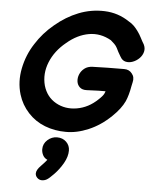

<svg xmlns="http://www.w3.org/2000/svg" viewBox="-64 -769 879 1115"><g transform="rotate(5 375.0 -212.0)"><path d="M598 -115Q647 -162 668 -207Q676 -225 682.5 -248.5Q689 -272 693 -296L698 -319Q706 -350 688 -371Q672 -392 643 -392Q541 -392 459 -389Q430 -388 411.5 -373.5Q393 -359 384.5 -338.5Q376 -318 378.5 -297.5Q381 -277 395.5 -263.5Q410 -250 436 -251Q518 -255 546 -254Q544 -248 541 -241Q535 -227 510 -204Q456 -152 388.5 -140.5Q321 -129 266 -160Q211 -191 192 -256Q174 -324 201.5 -392.5Q229 -461 293 -513Q354 -565 421 -576.5Q488 -588 551 -552Q562 -543 572.5 -532.5Q583 -522 589 -510L600 -488L615 -462Q627 -440 647 -435.5Q667 -431 688.5 -439Q710 -447 726.5 -463.5Q743 -480 748.5 -501.5Q754 -523 743 -545Q733 -561 723 -581Q713 -601 699 -620Q688 -635 675.5 -647.5Q663 -660 645 -670Q580 -714 501 -717Q422 -720 349 -691Q278 -663 214 -609Q151 -557 109 -490Q66 -424 50 -344.5Q34 -265 56 -192Q74 -133 115.5 -88Q157 -43 214 -21Q271 1 335 1Q399 2 468.5 -27.5Q538 -57 598 -115ZM222 293Q238 293 251.5 285Q265 277 291 250Q321 219 342.5 181Q364 143 364 108Q364 78 343 57.5Q322 37 289 37Q258 37 233.5 59Q209 81 209 113Q209 131 217.5 147.5Q226 164 244 172Q237 182 210 210Q184 236 184 256Q184 271 195.5 282Q207 293 222 293Z"/></g></svg>

Font: Balsamiq Sans
Style: Bold Italic
Weight: 700
Italic angle: -12°
Designer: Michael Angeles
Foundry: Balsamiq SRL
Version: Version 1.020; ttfautohint (v1.8.4.7-5d5b);gftools[0.9.26]